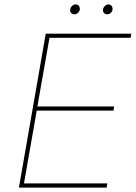

<svg xmlns="http://www.w3.org/2000/svg" viewBox="-20 -853 617 873"><path d="M66 0H465L468 -19H89L147 -350H496L499 -369H150L205 -681H574L577 -700H188ZM319 -788C331 -788 343 -799 343 -813C343 -823 336 -833 324 -833C311 -833 299 -820 299 -807C299 -796 306 -788 319 -788ZM468 -788C480 -788 492 -799 492 -813C492 -823 485 -833 473 -833C461 -833 448 -820 448 -807C448 -796 456 -788 468 -788Z"/></svg>

Font: Fixel Display 20240404 Thin
Style: Italic
Weight: 100
Italic angle: -10°
Designer: AlfaBravo + MacPaw
Foundry: Kyrylo Tkachov, Marchela Mozhyna, Serhii Makarenko, Maria Weinstein, Zakhar Kryvoshyya
Version: Version 1.211;Glyphs 3.2 (3225)